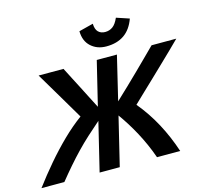

<svg xmlns="http://www.w3.org/2000/svg" viewBox="-155 -1068 1320 1215"><g transform="rotate(-15 504.5 -460.5)"><path d="M-30 0Q23 -71 81.5 -139.5Q140 -208 201.5 -268Q263 -328 326 -374Q279 -455 231.5 -534Q184 -613 137 -693H300Q318 -657 337 -621Q356 -585 374.5 -548.5Q393 -512 411.5 -476Q430 -440 448 -405L518 -693H650L581 -405Q619 -441 658 -478Q697 -515 735 -552.5Q773 -590 808.5 -625Q844 -660 877 -693H1039Q1009 -663 974.5 -629.5Q940 -596 903.5 -561Q867 -526 830 -490.5Q793 -455 757 -421Q721 -387 687 -354Q751 -277 798.5 -188.5Q846 -100 879 0H727Q710 -48 691 -90.5Q672 -133 651 -172Q630 -211 607.5 -247Q585 -283 560 -318L483 0H351L428 -318Q384 -280 344 -243.5Q304 -207 267 -168.5Q230 -130 194 -88.5Q158 -47 120 0ZM600 -760Q540 -760 500 -796Q460 -832 459 -897L553 -921Q554 -884 571 -867Q588 -850 616 -850Q644 -850 665.5 -865.5Q687 -881 704 -920L788 -892Q764 -825 717 -792.5Q670 -760 600 -760Z"/></g></svg>

Font: Ubuntu Sans
Style: Bold Italic
Weight: 700
Italic angle: -13.5°
Designer: Dalton Maag Ltd
Foundry: Dalton Maag Ltd
Version: Version 1.006